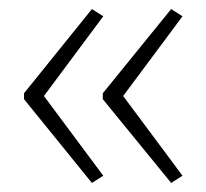

<svg xmlns="http://www.w3.org/2000/svg" viewBox="-20 -488 455 424"><path d="M33 -282V-269L183 -84L208 -100L77 -276L208 -452L183 -468ZM207 -282V-269L358 -84L383 -100L252 -276L383 -452L358 -468Z"/></svg>

Font: Noto Sans Gurmukhi UI SemiCondensed ExtraLight
Style: Regular
Weight: 200
Width: 4
Designer: Jelle Bosma - Monotype Design Team
Foundry: Monotype Imaging Inc.
Version: Version 2.004